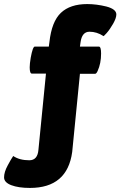

<svg xmlns="http://www.w3.org/2000/svg" viewBox="-110 -729 592 944"><path d="M283 -500H376Q387 -500 387 -466Q387 -417 370 -380Q364 -366 357 -366H283L245 18Q221 195 37 195Q-19 195 -54.5 181.5Q-90 168 -90 143Q-90 117 -72 84Q-56 54 -45 38Q-14 59 34 59Q75 59 79 7L116 -367H47Q36 -367 36 -398Q36 -415 41 -445Q51 -500 61 -500H130L133 -522Q144 -623 189.5 -666Q235 -709 319 -709Q364 -709 413 -697Q462 -684 462 -658Q462 -640 446 -612Q430 -584 414 -566Q398 -548 398 -552Q366 -573 330 -573Q293 -573 286 -521Z"/></svg>

Font: FC Lilita One
Style: Regular
Weight: 400
Designer: Juan Montoreano
Foundry: Juan Montoreano
Version: Version 1.002